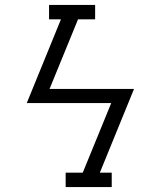

<svg xmlns="http://www.w3.org/2000/svg" viewBox="-20 -755 640 775"><path d="M245 0V-58H314L429 -339H88L226 -677H178V-735Q224 -735 270.5 -735Q317 -735 364 -735V-677H295L180 -396H521L383 -58H431V0Z"/></svg>

Font: Iosevka Curly Slab LtEx
Style: Italic
Weight: 300
Width: 7
Italic angle: -9°
Monospace: yes
Designer: Belleve Invis
Foundry: Belleve Invis
Version: Version 11.1.0; ttfautohint (v1.8.3)